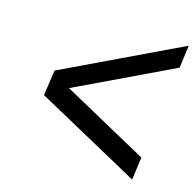

<svg xmlns="http://www.w3.org/2000/svg" viewBox="-80 -583 681 667"><g transform="rotate(15 260.0 -250.0)"><path d="M91.8 -295.9 520 -500 508.8 -418 156.2 -250 461.4 -82 450.2 0 78.6 -204.1Z"/></g></svg>

Font: Fivo Sans
Style: Italic
Weight: 400
Designer: Alexander Slobzheninov
Foundry: Alexander Slobzheninov
Version: 1.0